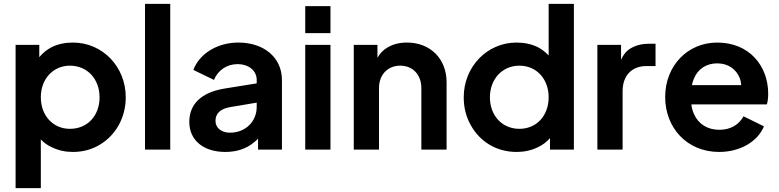

<svg xmlns="http://www.w3.org/2000/svg" viewBox="-20 -777 4047 997"><path d="M192 200V-53C208 -36 227 -22 250 -12C283 4 319 12 358 12C411 12 458 -1 499 -26C582 -76 633 -167 633 -272C633 -431 512 -556 359 -556C317 -556 280 -548 248 -532C223 -519 201 -501 184 -480V-544H61V200ZM343 -108C256 -108 192 -176 192 -272C192 -367 256 -436 343 -436C434 -436 497 -366 497 -272C497 -176 434 -108 343 -108Z M864 0V-757H733V0Z M1150 12C1210 12 1259 -5 1298 -37C1306 -43 1313 -50 1320 -57V0H1444V-362C1444 -477 1352 -556 1218 -556C1109 -556 1016 -499 984 -414L1091 -362C1111 -411 1157 -444 1213 -444C1273 -444 1313 -409 1313 -362V-344L1151 -318C1022 -298 963 -234 963 -144C963 -49 1036 12 1150 12ZM1313 -244V-222C1313 -147 1256 -88 1174 -88C1131 -88 1099 -112 1099 -149C1099 -188 1124 -212 1176 -221Z M1696 -605V-745H1565V-605ZM1696 0V-544H1565V0Z M1948 0V-319C1948 -390 1994 -436 2058 -436C2123 -436 2168 -390 2168 -319V0H2299V-350C2299 -472 2214 -556 2094 -556C2055 -556 2022 -548 1993 -531C1970 -518 1953 -500 1940 -477V-544H1817V0Z M2663 12C2702 12 2739 4 2772 -12C2798 -24 2819 -40 2836 -60V0H2960V-757H2829V-489C2813 -506 2794 -521 2773 -532C2740 -548 2703 -556 2662 -556C2509 -556 2388 -430 2388 -272C2388 -219 2400 -171 2424 -128C2472 -41 2558 12 2663 12ZM2677 -108C2588 -108 2524 -176 2524 -272C2524 -366 2588 -436 2677 -436C2766 -436 2829 -367 2829 -272C2829 -176 2766 -108 2677 -108Z M3213 0V-303C3213 -386 3262 -434 3337 -434H3384V-550H3352C3314 -550 3282 -542 3255 -526C3234 -514 3217 -494 3205 -467V-544H3082V0Z M3714 12C3825 12 3915 -43 3947 -121L3841 -173C3817 -130 3775 -103 3715 -103C3655 -103 3607 -132 3584 -184C3577 -199 3572 -216 3570 -235H3962C3967 -250 3969 -271 3969 -290C3969 -434 3872 -556 3704 -556C3551 -556 3434 -436 3434 -273C3434 -115 3546 12 3714 12ZM3573 -335C3575 -346 3578 -357 3583 -368C3604 -420 3649 -448 3704 -448C3761 -448 3803 -418 3822 -370C3826 -359 3828 -348 3829 -335Z"/></svg>

Font: Plus Jakarta Sans
Style: Bold
Weight: 700
Designer: Gumpita Rahayu
Foundry: Tokotype
Version: Version 2.071;gftools[0.9.30]